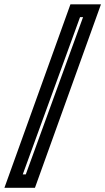

<svg xmlns="http://www.w3.org/2000/svg" viewBox="-92 -770 488 890"><path d="M-71.5 100.5 234.5 -750H376L70 100.5ZM13.5 38.5H27.5L293 -690.5H279Z"/></svg>

Font: Tourney Condensed Regular
Style: Bold Italic
Weight: 700
Width: 3
Italic angle: -12°
Designer: Tyler Finck
Foundry: Etcetera Type Co
Version: Version 1.010; ttfautohint (v1.8.3)